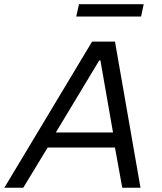

<svg xmlns="http://www.w3.org/2000/svg" viewBox="-45 -884 764 904"><path d="M-24.6 0 388.5 -688H496.4L616.5 0H530.6L496.3 -189.4H179.5L64.4 0ZM217.9 -260.3H487.1L427.8 -599.5H422.3ZM314 -806.2 326.9 -864.2H631.6L619.2 -806.2Z"/></svg>

Font: Saira Thin
Style: Italic
Weight: 100
Italic angle: -12°
Designer: Hector Gatti with collaboration of the Omnibus-Type team
Foundry: Omnibus-Type
Version: Version 1.101